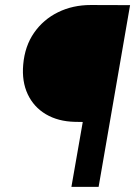

<svg xmlns="http://www.w3.org/2000/svg" viewBox="-20 -731 529 751"><path d="M365.7 0H259.3L303.7 -253.9L272.9 -254.4Q207 -255.9 159.4 -284.2Q111.8 -312.5 88.4 -362.5Q64.9 -412.6 70.8 -478.5Q77.1 -550.8 113.3 -602.8Q149.4 -654.8 207 -683.1Q264.6 -711.4 335 -711.4L488.8 -710.9Z"/></svg>

Font: Roboto ExtraBold
Style: Italic
Weight: 800
Designer: Christian Robertson
Foundry: Google
Version: Version 3.009; 2024